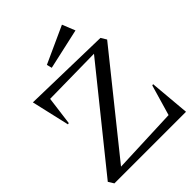

<svg xmlns="http://www.w3.org/2000/svg" viewBox="-226 -909 1022 1022"><g transform="rotate(-45 285.5 -397.5)"><path d="M25.9 0 6.8 -30.8 437 -564.9 102.1 -560.1 81.1 -398.9 73.2 -397 23.9 -611.8 521 -600.1 540 -568.8 113.8 -38.1 486.8 -53.2 537.1 -226.1 544.9 -228 564.9 0ZM217.8 -700.2 425.8 -794.9 455.1 -722.2 225.1 -670.9Z"/></g></svg>

Font: Halibut
Style: Regular
Weight: 400
Designer: Matteo Maggi
Foundry: Collletttivo
Version: Version 3.080 | FøM Fix